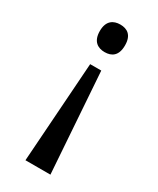

<svg xmlns="http://www.w3.org/2000/svg" viewBox="-186 -600 692 839"><g transform="rotate(30 160.0 -180.5)"><path d="M160 -541C126 -541 96 -524 96 -472C96 -419 126 -402 160 -402C195 -402 223 -419 223 -472C223 -524 195 -541 160 -541ZM188 -325H132L97 180H223Z"/></g></svg>

Font: Noto Serif Myanmar SemiCondensed Medium
Style: Regular
Weight: 500
Width: 4
Designer: Ben Mitchell and the Monotype Design Team
Foundry: Monotype Imaging Inc.
Version: Version 2.106